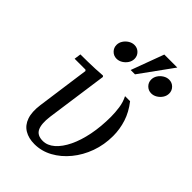

<svg xmlns="http://www.w3.org/2000/svg" viewBox="-225 -840 940 940"><g transform="rotate(45 245.0 -370.0)"><path d="M346 -470H381Q414 -428 428.5 -383Q443 -338 443 -291Q443 -230 423.5 -176Q404 -122 369.5 -80Q335 -38 291 -14Q247 10 198 10Q158 10 129.5 -7Q101 -24 89 -58.5Q77 -93 84 -145L122 -420L117 -425H42L47 -460Q73 -460 98.5 -460.5Q124 -461 149 -462Q174 -463 198 -465L203 -460L158 -139Q151 -85 164 -57.5Q177 -30 216 -30Q248 -30 276 -54.5Q304 -79 325 -122.5Q346 -166 357.5 -224Q369 -282 369 -350Q369 -379 364.5 -411Q360 -443 346 -470ZM187 -570Q167 -570 153 -584Q139 -598 139 -618Q139 -634 148 -648Q157 -662 171.5 -671Q186 -680 202 -680Q222 -680 236 -666Q250 -652 250 -632Q250 -616 241 -602Q232 -588 217.5 -579Q203 -570 187 -570ZM427 -570Q407 -570 393 -584Q379 -598 379 -618Q379 -634 388 -648Q397 -662 411.5 -671Q426 -680 442 -680Q462 -680 476 -666Q490 -652 490 -632Q490 -616 481 -602Q472 -588 457.5 -579Q443 -570 427 -570ZM428 -750 305 -580H275L338 -750Z"/></g></svg>

Font: Brygada 1918
Style: Italic
Weight: 400
Italic angle: -8°
Designer: Mateusz Machalski | Borys Kosmynka | Przemek Hoffer
Foundry: NIEPODLEGLA 2018
Version: Version 3.006